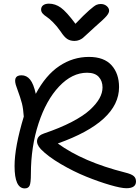

<svg xmlns="http://www.w3.org/2000/svg" viewBox="-20 -1023 768 1056"><path d="M534.2 -1001Q553.7 -1001 566.9 -989.7Q580.1 -978.5 580.1 -963.9Q580.1 -951.7 565.9 -934.8Q551.8 -918 499 -872.1Q483.4 -858.4 463.1 -839.1Q442.9 -819.8 435.5 -814Q428.2 -808.1 416.3 -803Q404.3 -797.9 389.2 -797.9Q366.2 -797.9 349.6 -808.8Q333 -819.8 314 -849.1Q293.5 -878.9 271.5 -900.6Q249.5 -922.4 236.3 -930.7Q223.1 -939 214.6 -948.7Q206.1 -958.5 206.1 -970.2Q206.1 -985.8 217.8 -994.4Q229.5 -1002.9 249 -1002.9Q284.2 -1002.9 314.9 -980.7Q345.7 -958.5 395 -892.1Q442.4 -941.9 470.7 -966.6Q499 -991.2 510 -996.1Q521 -1001 534.2 -1001ZM116.2 13.2Q60.1 13.2 60.1 -109.9Q60.1 -213.9 110.8 -381.8Q107.9 -425.3 100.8 -453.6Q93.8 -481.9 71.8 -542Q45.9 -608.9 98.1 -608.9Q126.5 -608.9 145.5 -585.4Q164.6 -562 176.8 -506.8Q231.4 -609.9 306.4 -659.9Q381.3 -710 469.2 -710Q552.2 -710 593.5 -664.1Q634.8 -618.2 634.8 -543.9Q634.8 -353.5 297.9 -233.9Q436.5 -132.8 668 -74.2Q702.1 -65.9 715.1 -54.9Q728 -43.9 728 -24.9Q728 12.2 674.8 12.2Q646 12.2 585 -5.6Q523.9 -23.4 454.3 -51.5Q384.8 -79.6 314.5 -120.8Q244.1 -162.1 204.1 -203.1Q179.2 -230.5 184.6 -254.4Q189.9 -278.3 222.2 -289.1Q310.1 -318.8 374.8 -352.5Q439.5 -386.2 475.1 -419.2Q510.7 -452.1 527.3 -482.4Q543.9 -512.7 543.9 -542Q543.9 -577.6 522.9 -600.3Q502 -623 459 -623Q376.5 -623 305.2 -547.6Q233.9 -472.2 191.9 -343.8Q149.9 -215.3 149.9 -66.9Q149.9 -17.1 142.8 -2Q135.7 13.2 116.2 13.2Z"/></svg>

Font: Shantell Sans Irregular
Style: Regular
Weight: 400
Designer: Stephen Nixon, Anya Danilova, Shantell Martin
Foundry: Arrow Type
Version: Version 1.006;[9816181b4]